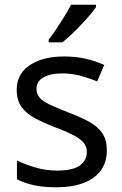

<svg xmlns="http://www.w3.org/2000/svg" viewBox="-20 -786 519 816"><path d="M434 -148Q434 -96 408 -61Q382 -26 334 -8Q286 10 220 10Q164 10 123.5 1Q83 -8 52 -24V-104Q84 -88 129.5 -74.5Q175 -61 222 -61Q289 -61 319 -82.5Q349 -104 349 -140Q349 -160 338 -176Q327 -192 298.5 -208Q270 -224 217 -244Q165 -264 128 -284Q91 -304 71 -332Q51 -360 51 -404Q51 -472 106.5 -509Q162 -546 252 -546Q301 -546 343.5 -536.5Q386 -527 423 -510L393 -440Q359 -454 322 -464Q285 -474 246 -474Q192 -474 163.5 -456.5Q135 -439 135 -409Q135 -387 148 -371.5Q161 -356 191.5 -341.5Q222 -327 273 -307Q324 -288 360 -268Q396 -248 415 -219.5Q434 -191 434 -148ZM388 -756Q379 -742 362 -722Q345 -702 324.5 -680.5Q304 -659 283.5 -639.5Q263 -620 245 -606H187V-618Q202 -637 219.5 -663Q237 -689 254 -716.5Q271 -744 282 -766H388Z"/></svg>

Font: Noto Sans Armenian
Style: Regular
Weight: 400
Designer: Monotype Design Team
Foundry: Monotype Imaging Inc.
Version: Version 2.007